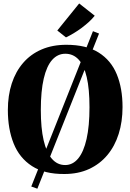

<svg xmlns="http://www.w3.org/2000/svg" viewBox="-20 -1018 772 1136"><path d="M530 -833.5 566 -819.5 201 98.5 165 85.5ZM361 11.5Q243 12.5 169 -35.5Q95 -83.5 60.8 -169Q26.5 -254.5 26.5 -367Q26.5 -453 49.5 -523.8Q72.5 -594.5 117 -646Q161.5 -697.5 225.8 -725.2Q290 -753 372.5 -753Q490.5 -753 563.8 -707Q637 -661 671 -578.2Q705 -495.5 705 -384.5Q705 -298 682.2 -225.8Q659.5 -153.5 615.2 -100.5Q571 -47.5 507 -18Q443 11.5 361 11.5ZM365.5 -41.5Q410.5 -41.5 442.8 -80.5Q475 -119.5 492.2 -195.8Q509.5 -272 509.5 -383.5Q509.5 -491.5 493.2 -561.5Q477 -631.5 445 -665.8Q413 -700 366.5 -700Q321 -700 288.5 -663.5Q256 -627 238.8 -553Q221.5 -479 221.5 -367Q221.5 -260 238.2 -187.8Q255 -115.5 287 -78.5Q319 -41.5 365.5 -41.5ZM370 -797 319 -837.5 448.5 -997.5 540.5 -925Q525 -905.5 504.8 -887.2Q484.5 -869 462 -852.2Q439.5 -835.5 416.2 -821.5Q393 -807.5 371 -797Z"/></svg>

Font: Merriweather 60pt Black
Style: Regular
Weight: 900
Version: Version 2.100